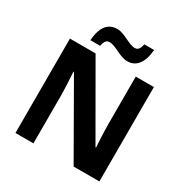

<svg xmlns="http://www.w3.org/2000/svg" viewBox="-205 -1092 1214 1258"><g transform="rotate(30 402.5 -462.5)"><path d="M206 -772H280C288 -814 303 -824 323 -824C370 -824 426 -773 484 -773C548 -773 592 -822 600 -925H526C518 -884 503 -873 483 -873C437 -873 378 -924 324 -924C256 -924 214 -878 206 -772ZM720 0V-714H583V-360C583 -305 587 -221 590 -181H586L279 -714H85V0H221V-352C221 -413 216 -492 213 -538H217L525 0Z"/></g></svg>

Font: Noto Sans Myanmar UI
Style: Bold
Weight: 700
Designer: Monotype Design Team
Foundry: Monotype Imaging Inc.
Version: Version 2.103